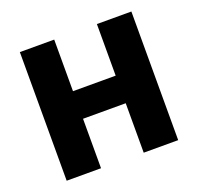

<svg xmlns="http://www.w3.org/2000/svg" viewBox="-99 -635 765 741"><g transform="rotate(-20 283.5 -264.0)"><path d="M512.2 0H370.6V-203.1H195.3V0H54.2V-528.3H195.3V-316.4H370.6V-528.3H512.2Z"/></g></svg>

Font: Roboto
Style: Bold
Weight: 700
Designer: Google
Version: Version 2.134; 2016; ttfautohint (v1.6)